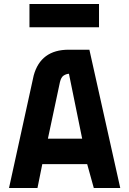

<svg xmlns="http://www.w3.org/2000/svg" viewBox="-20 -938 645 958"><path d="M127 -918H474V-802H127ZM148 -561Q183 -690 323 -690H426L580 0H448L415 -119H191L167 0H25ZM324 -570Q310 -569 297.5 -561Q285 -553 279 -528L219 -246H390Z"/></svg>

Font: Panefresco 999wt
Style: Regular
Weight: 900
Version: Version 1.001